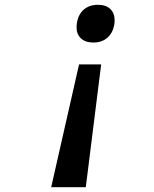

<svg xmlns="http://www.w3.org/2000/svg" viewBox="-20 -779 640 799"><path d="M337 0H193L309 -511H401ZM457 -694.5Q457 -685.5 455.5 -675.5Q449 -641 426.2 -621.5Q403.5 -602 368.5 -602Q335.5 -602 317 -619.2Q298.5 -636.5 298.5 -666.5Q298.5 -672.5 300.5 -685.5Q306.5 -720.5 329.5 -739.8Q352.5 -759 387.5 -759Q420.5 -759 438.8 -741.8Q457 -724.5 457 -694.5Z"/></svg>

Font: JuliaMono
Style: Italic
Weight: 400
Italic angle: -9°
Monospace: yes
Designer: cormullion
Foundry: corm
Version: Version 0.057; ttfautohint (v1.8.4)